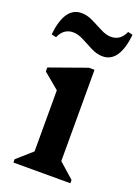

<svg xmlns="http://www.w3.org/2000/svg" viewBox="-137 -763 599 824"><g transform="rotate(20 162.5 -351.5)"><path d="M33 0V-15L102 -76V-355L30 -415V-433L198 -493H224V-76L293 -15V0ZM236 -559Q210 -559 183.5 -572.5Q157 -586 131.5 -599.5Q106 -613 84 -613Q40 -613 21 -568L-1 -573Q13 -703 89 -703Q115 -703 141.5 -690Q168 -677 193.5 -663.5Q219 -650 241 -650Q285 -650 304 -695L326 -690Q312 -559 236 -559Z"/></g></svg>

Font: Platypi Medium
Style: Regular
Weight: 500
Designer: David Sargent
Foundry: Bolt Cutter Type
Version: Version 1.200; ttfautohint (v1.8.4.7-5d5b)